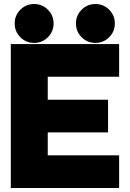

<svg xmlns="http://www.w3.org/2000/svg" viewBox="-20 -944 652 964"><path d="M522.5 -443.4V-279.3H219.7V-164.1H578.1V0H34.2V-722.7H578.1V-558.6H219.7V-443.4ZM361.3 -826.2Q361.3 -866.7 389.9 -895.3Q418.5 -923.8 459 -923.8Q499.5 -923.8 528.1 -895.3Q556.6 -866.7 556.6 -826.2Q556.6 -785.6 528.1 -757.1Q499.5 -728.5 459 -728.5Q418.5 -728.5 389.9 -757.1Q361.3 -785.6 361.3 -826.2ZM53.7 -826.2Q53.7 -866.7 82.3 -895.3Q110.8 -923.8 151.4 -923.8Q191.9 -923.8 220.5 -895.3Q249 -866.7 249 -826.2Q249 -785.6 220.5 -757.1Q191.9 -728.5 151.4 -728.5Q110.8 -728.5 82.3 -757.1Q53.7 -785.6 53.7 -826.2Z"/></svg>

Font: Giphurs Black
Style: Regular
Weight: 900
Version: Version 0.920; ttfautohint (v1.8.4.7-5d5b)